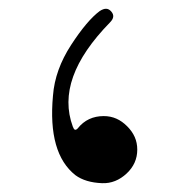

<svg xmlns="http://www.w3.org/2000/svg" viewBox="-20 -422 409 435"><path d="M206 -397C187 -383 165 -357 141 -320C117 -283 103 -245 100 -205C92 -118 109 -58 151 -25C166 -14 186 -8 211 -7C232 -6 251 -14 267 -29C283 -44 291 -62 291 -83C291 -104 283 -121 268 -136C253 -151 236 -159 215 -159C191 -159 171 -150 156 -131C151 -126 148 -127 145 -135C118 -208 146 -286 229 -371C238 -380 239 -388 232 -396C225 -404 217 -404 206 -397Z"/></svg>

Font: XITS Math
Style: Regular
Weight: 400
Designer: MicroPress Inc., with final additions and corrections provided by Coen Hoffman, Elsevier (retired)
Version: Version 1.302